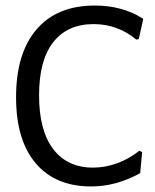

<svg xmlns="http://www.w3.org/2000/svg" viewBox="-20 -666 560 693"><path d="M497 -598 481 -525 472 -523Q405 -579 318 -579Q223 -579 172 -513.5Q121 -448 121 -322Q121 -195 172 -128Q223 -61 316 -61Q360 -61 403.5 -77Q447 -93 483 -122L493 -117L486 -41Q399 7 309 7Q180 7 109 -76.5Q38 -160 38 -315Q38 -474 112 -560Q186 -646 322 -646Q423 -646 497 -598Z"/></svg>

Font: Alegreya Sans
Style: Regular
Weight: 400
Designer: Juan Pablo del Peral
Foundry: Huerta Tipografica
Version: Version 2.008; ttfautohint (v1.6)